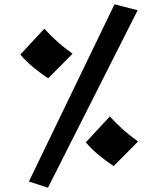

<svg xmlns="http://www.w3.org/2000/svg" viewBox="-20 -809 753 897"><path d="M204 68 115 39 515 -789 623 -761ZM511 -33Q476 -56 441.5 -84.5Q407 -113 381 -144L493 -265Q524 -231 555 -203.5Q586 -176 625 -148ZM205 -443Q170 -466 135.5 -494.5Q101 -523 75 -554L187 -675Q218 -641 249 -613.5Q280 -586 319 -558Z"/></svg>

Font: Marhey Medium
Style: Regular
Weight: 500
Designer: Nur Syamsi & Bustanul Arifin
Foundry: Namelatype
Version: Version 1.000